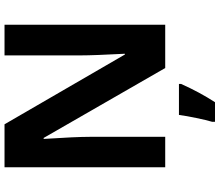

<svg xmlns="http://www.w3.org/2000/svg" viewBox="-81 -673 975 853"><g transform="rotate(-90 406.5 -246.5)"><path d="M292 208Q299.3 184.1 308.8 138.2Q318.4 92.3 322.3 61H460V70.8Q423.3 152.8 378.9 221.2H292ZM723.1 0H530.8L220.2 -540H215.8Q225.1 -397 225.1 -335.9V0H89.8V-713.9H280.8L590.8 -179.2H594.2Q586.9 -318.4 586.9 -376V-713.9H723.1Z"/></g></svg>

Font: Zoram GWebM
Style: Bold
Weight: 700
Foundry: Ascender Corporation
Version: Version 1.000